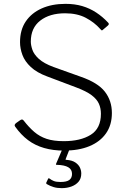

<svg xmlns="http://www.w3.org/2000/svg" viewBox="-20 -772 663 997"><path d="M500 -622Q470 -656 425.5 -679.5Q381 -703 318 -703Q238 -703 189 -665Q140 -627 140 -556Q140 -538 148 -514Q156 -490 181.5 -466.5Q207 -443 258 -424L398 -374Q488 -343 524.5 -296Q561 -249 561 -185Q561 -123 530.5 -79.5Q500 -36 444.5 -13Q389 10 312 10Q256 10 209 -3.5Q162 -17 125.5 -44.5Q89 -72 59 -114Q55 -119 56.5 -124Q58 -129 65 -134L82 -146Q90 -152 94.5 -151.5Q99 -151 103 -146Q130 -111 158 -87Q186 -63 222 -51Q258 -39 311 -39Q398 -39 451 -72Q504 -105 504 -181Q504 -210 493.5 -233.5Q483 -257 456 -277.5Q429 -298 376 -318L225 -375Q171 -395 140 -424Q109 -453 96.5 -486.5Q84 -520 84 -553Q84 -617 114 -661Q144 -705 197 -728.5Q250 -752 320 -752Q368 -752 407 -740.5Q446 -729 479.5 -707Q513 -685 541 -655Q544 -652 545 -648.5Q546 -645 541 -640L514 -617Q510 -613 507.5 -614.5Q505 -616 500 -622ZM402 129Q402 155 388 171.5Q374 188 351 196.5Q328 205 300 205Q277 205 258.5 199.5Q240 194 223 184Q219 182 220 177L230 156Q232 152 237 155Q247 163 259.5 168Q272 173 294 173Q326 173 340 162.5Q354 152 354 131Q354 108 334.5 96.5Q315 85 276 84Q271 84 270.5 82.5Q270 81 271 79L307 -5H344L321 54Q319 58 324 58Q354 60 371 71.5Q388 83 395 98Q402 113 402 129Z"/></svg>

Font: Libre Franklin Thin ExtraLight
Style: Regular
Weight: 250
Version: Version 3.000